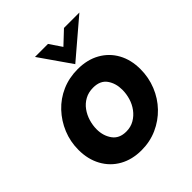

<svg xmlns="http://www.w3.org/2000/svg" viewBox="-195 -823 960 960"><g transform="rotate(-45 285.0 -343.5)"><path d="M254 10Q188 10 138 -18Q88 -46 60 -97Q32 -148 32 -214Q32 -273 53.5 -325Q75 -377 113 -417.5Q151 -458 202.5 -480.5Q254 -503 315 -503Q382 -503 432 -475Q482 -447 509.5 -397Q537 -347 537 -281Q537 -222 515.5 -169Q494 -116 455.5 -76Q417 -36 365.5 -13Q314 10 254 10ZM266 -110Q298 -110 323 -124.5Q348 -139 365.5 -162.5Q383 -186 391.5 -214.5Q400 -243 400 -272Q400 -318 377 -350.5Q354 -383 304 -383Q271 -383 245.5 -369Q220 -355 203 -331.5Q186 -308 177.5 -279.5Q169 -251 169 -223Q169 -177 193 -143.5Q217 -110 266 -110ZM324 -529 207 -697H299L343 -632L412 -697H521Z"/></g></svg>

Font: Hanken Grotesk ExtraBold
Style: Italic
Weight: 800
Italic angle: -8°
Designer: Alfredo Marco Pradil
Foundry: Hanken Design Co.
Version: Version 3.013